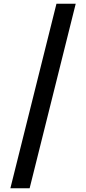

<svg xmlns="http://www.w3.org/2000/svg" viewBox="-20 -852 465 1037"><path d="M285 -832 36 165H140L389 -832Z"/></svg>

Font: Noto Sans Gurmukhi UI Condensed SemiBold
Style: Regular
Weight: 600
Width: 3
Designer: Jelle Bosma - Monotype Design Team
Foundry: Monotype Imaging Inc.
Version: Version 2.004